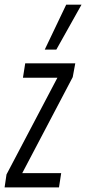

<svg xmlns="http://www.w3.org/2000/svg" viewBox="-39 -810 372 830"><path d="M-19.1 0 -10.9 -55.8 209.2 -474.1H60.2L70 -536.2H286.4L275.4 -476.7L57.1 -61.5H225.5L216 0ZM154.5 -595.7 247.1 -789.7H313.3L204.6 -595.7Z"/></svg>

Font: Georama
Style: Italic
Weight: 400
Width: 2
Italic angle: -9°
Designer: Jean-Baptiste Levee
Foundry: Production Type
Version: Version 1.000